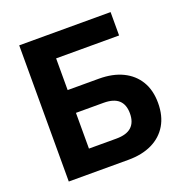

<svg xmlns="http://www.w3.org/2000/svg" viewBox="-127 -819 897 934"><g transform="rotate(-20 321.5 -352.5)"><path d="M72 0V-705H545V-584H219V-420H381Q452 -420 503.5 -395Q555 -370 583 -323.5Q611 -277 611 -211Q611 -144 583 -97Q555 -50 503.5 -25Q452 0 381 0ZM219 -117H361Q414 -117 439.5 -140.5Q465 -164 465 -210Q465 -256 439.5 -279Q414 -302 362 -302H219Z"/></g></svg>

Font: Nunito Sans 10pt SemiCondensed ExtraBold
Style: Regular
Weight: 800
Width: 4
Designer: Vernon Adams
Foundry: Vernon Adams
Version: Version 3.101;gftools[0.9.27]